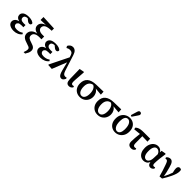

<svg xmlns="http://www.w3.org/2000/svg" viewBox="437 -2618 4667 4667"><g transform="rotate(45 2770.5 -284.5)"><path d="M232 14Q178 14 133.5 -1Q89 -16 63 -45.5Q37 -75 37 -117Q37 -163 70 -199Q103 -235 166 -249Q112 -262 84 -292.5Q56 -323 56 -363Q56 -419 106 -456Q156 -493 262 -493Q322 -493 369 -476.5Q416 -460 431 -431Q431 -409 418 -393.5Q405 -378 380 -378Q361 -378 343 -386Q325 -394 296 -419L262 -447Q215 -447 187.5 -427.5Q160 -408 160 -370Q160 -334 188.5 -312.5Q217 -291 275 -291Q290 -291 304 -291.5Q318 -292 340 -293V-217Q315 -219 303.5 -219Q292 -219 281 -219Q210 -219 182 -195.5Q154 -172 154 -140Q154 -108 181 -86Q208 -64 263 -64Q301 -64 341 -73.5Q381 -83 424 -114L448 -84Q414 -37 356 -11.5Q298 14 232 14Z M771 205Q783 173 791 145Q799 117 799 89Q799 67 790 53Q781 39 757.5 27.5Q734 16 691 4Q596 -22 549 -61.5Q502 -101 502 -171Q502 -210 521 -247Q540 -284 581.5 -311Q623 -338 688 -348Q618 -362 582.5 -399Q547 -436 547 -487Q547 -545 585 -585Q623 -625 690 -644L511 -638V-740L888 -723V-644Q758 -642 702.5 -610Q647 -578 647 -517Q647 -474 684.5 -445Q722 -416 796 -416H858V-320Q836 -321 819 -321.5Q802 -322 788 -322Q703 -322 656 -291Q609 -260 609 -203Q609 -160 640 -134Q671 -108 743 -88Q824 -65 854 -33.5Q884 -2 884 47Q884 87 868.5 122.5Q853 158 823 205Z M1157 14Q1103 14 1058.5 -1Q1014 -16 988 -45.5Q962 -75 962 -117Q962 -163 995 -199Q1028 -235 1091 -249Q1037 -262 1009 -292.5Q981 -323 981 -363Q981 -419 1031 -456Q1081 -493 1187 -493Q1247 -493 1294 -476.5Q1341 -460 1356 -431Q1356 -409 1343 -393.5Q1330 -378 1305 -378Q1286 -378 1268 -386Q1250 -394 1221 -419L1187 -447Q1140 -447 1112.5 -427.5Q1085 -408 1085 -370Q1085 -334 1113.5 -312.5Q1142 -291 1200 -291Q1215 -291 1229 -291.5Q1243 -292 1265 -293V-217Q1240 -219 1228.5 -219Q1217 -219 1206 -219Q1135 -219 1107 -195.5Q1079 -172 1079 -140Q1079 -108 1106 -86Q1133 -64 1188 -64Q1226 -64 1266 -73.5Q1306 -83 1349 -114L1373 -84Q1339 -37 1281 -11.5Q1223 14 1157 14Z M1873 14Q1849 14 1827.5 2Q1806 -10 1787.5 -43.5Q1769 -77 1752 -141L1695 -366L1545 10L1422 3L1413 -10L1654 -498L1637 -550Q1621 -597 1597 -614Q1573 -631 1533 -631Q1505 -631 1480.5 -622.5Q1456 -614 1437 -602L1411 -647Q1428 -685 1460.5 -709Q1493 -733 1534 -733Q1584 -733 1619.5 -701Q1655 -669 1678 -597L1811 -184Q1831 -125 1854.5 -106.5Q1878 -88 1906 -88Q1928 -88 1950 -96L1961 -68Q1950 -37 1926.5 -11.5Q1903 14 1873 14Z M2133 14Q2081 14 2057 -19.5Q2033 -53 2031 -126L2024 -468L2143 -491L2156 -481Q2149 -379 2144 -315.5Q2139 -252 2136.5 -212Q2134 -172 2134 -140Q2136 -97 2148 -82Q2160 -67 2183 -67Q2193 -67 2203 -69.5Q2213 -72 2222 -75L2233 -45Q2218 -18 2192 -2Q2166 14 2133 14Z M2507 14Q2440 14 2388.5 -15.5Q2337 -45 2307.5 -99Q2278 -153 2278 -228Q2278 -353 2355 -416Q2432 -479 2573 -483L2826 -489L2831 -391L2638 -408Q2689 -378 2714 -329Q2739 -280 2739 -224Q2739 -158 2710 -104Q2681 -50 2629 -18Q2577 14 2507 14ZM2396 -239Q2396 -145 2429 -91.5Q2462 -38 2517 -38Q2568 -38 2598 -87Q2628 -136 2628 -224Q2628 -267 2618.5 -308Q2609 -349 2587.5 -381Q2566 -413 2530 -428Q2467 -418 2431.5 -370Q2396 -322 2396 -239Z M3115 14Q3048 14 2996.5 -15.5Q2945 -45 2915.5 -99Q2886 -153 2886 -228Q2886 -353 2963 -416Q3040 -479 3181 -483L3434 -489L3439 -391L3246 -408Q3297 -378 3322 -329Q3347 -280 3347 -224Q3347 -158 3318 -104Q3289 -50 3237 -18Q3185 14 3115 14ZM3004 -239Q3004 -145 3037 -91.5Q3070 -38 3125 -38Q3176 -38 3206 -87Q3236 -136 3236 -224Q3236 -267 3226.5 -308Q3217 -349 3195.5 -381Q3174 -413 3138 -428Q3075 -418 3039.5 -370Q3004 -322 3004 -239Z M3719 14Q3657 14 3605.5 -14.5Q3554 -43 3524 -98.5Q3494 -154 3494 -236Q3494 -318 3527 -375Q3560 -432 3614.5 -462.5Q3669 -493 3733 -493Q3797 -493 3848 -464.5Q3899 -436 3928.5 -381.5Q3958 -327 3958 -247Q3958 -165 3924.5 -106.5Q3891 -48 3837 -17Q3783 14 3719 14ZM3734 -38Q3787 -38 3813.5 -85.5Q3840 -133 3840 -209Q3840 -327 3803.5 -384Q3767 -441 3717 -441Q3664 -441 3638 -393.5Q3612 -346 3612 -267Q3612 -149 3648.5 -93.5Q3685 -38 3734 -38ZM3699 -555 3749 -720Q3758 -750 3771 -762Q3784 -774 3802 -774Q3824 -774 3838 -761.5Q3852 -749 3852 -728Q3852 -712 3844.5 -699Q3837 -686 3823 -665L3737 -538Z M3999 -369 3990 -418Q4016 -441 4045.5 -455Q4075 -469 4115.5 -475.5Q4156 -482 4216 -482H4435L4440 -384L4258 -390L4260 -149Q4261 -101 4276.5 -84Q4292 -67 4321 -67Q4332 -67 4343 -69.5Q4354 -72 4363 -75L4374 -45Q4358 -17 4333.5 -1.5Q4309 14 4271 14Q4217 14 4186.5 -15.5Q4156 -45 4156 -112Q4156 -167 4162 -234.5Q4168 -302 4178 -387Z M4618 -245Q4618 -143 4648 -96Q4678 -49 4727 -49Q4765 -49 4795 -90Q4825 -131 4828 -213L4833 -346Q4814 -393 4785 -413.5Q4756 -434 4723 -434Q4677 -434 4647.5 -387Q4618 -340 4618 -245ZM4695 14Q4639 14 4595 -14.5Q4551 -43 4525.5 -98.5Q4500 -154 4500 -233Q4500 -315 4528.5 -373Q4557 -431 4603.5 -462Q4650 -493 4705 -493Q4748 -493 4781.5 -473.5Q4815 -454 4836 -414L4841 -470L4950 -490L4966 -480Q4951 -383 4941 -291Q4931 -199 4931 -136Q4931 -99 4941.5 -83Q4952 -67 4974 -67Q4985 -67 4994.5 -69.5Q5004 -72 5013 -75L5024 -45Q5012 -20 4986.5 -3Q4961 14 4929 14Q4898 14 4874 -8Q4850 -30 4841 -84Q4818 -33 4780 -9.5Q4742 14 4695 14Z M5244 6Q5224 -74 5200 -146Q5176 -218 5150 -293Q5129 -356 5111.5 -380.5Q5094 -405 5072 -405Q5062 -405 5054.5 -404Q5047 -403 5040 -401L5027 -433Q5048 -462 5076.5 -475Q5105 -488 5132 -488Q5173 -488 5204 -451.5Q5235 -415 5259 -321Q5279 -251 5293 -190.5Q5307 -130 5316 -72Q5344 -125 5366.5 -177Q5389 -229 5408 -287Q5396 -333 5391.5 -362.5Q5387 -392 5387 -414Q5387 -452 5404.5 -472.5Q5422 -493 5449 -493Q5469 -493 5479.5 -488.5Q5490 -484 5499 -476Q5502 -464 5503.5 -453Q5505 -442 5505 -423Q5505 -381 5489 -329.5Q5473 -278 5446.5 -221Q5420 -164 5388.5 -108Q5357 -52 5325 -1Z"/></g></svg>

Font: Source Serif Pro Semibold
Style: Regular
Weight: 600
Designer: Frank Grießhammer
Foundry: Adobe Systems Incorporated
Version: Version 3.000;hotconv 1.0.109;makeotfexe 2.5.65596